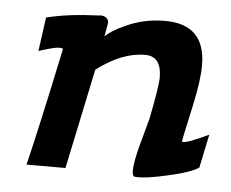

<svg xmlns="http://www.w3.org/2000/svg" viewBox="-38 -440 590 491"><g transform="rotate(5 256.5 -195.0)"><path d="M505 -117 487 -31Q467 -17 408 -4Q353 9 325 7Q318 6 318 -8Q318 -30 331 -78L349 -144Q366 -229 366 -251Q366 -306 324 -306Q264 -306 200 -257L146 0H46Q68 -89 113 -302Q112 -305 104 -305Q94 -305 74 -299Q56 -294 51 -292L63 -379Q118 -393 197 -396Q208 -398 215.5 -392.5Q223 -387 222 -378L216 -344Q232 -360 266 -375Q313 -397 367 -397Q471 -397 471 -292Q471 -253 457 -189Q436 -94 437 -93Q447 -89 505 -117Z"/></g></svg>

Font: GFS Neohellenic Rg
Style: Bold Italic
Weight: 700
Italic angle: -12°
Designer: Designed by Takis Katsoulidis and George D. Matthiopoulos.
Foundry: Designed by Takis Katsoulidis and George D. Matthiopoulos.
Version: Version 1.0